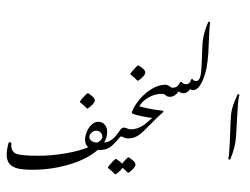

<svg xmlns="http://www.w3.org/2000/svg" viewBox="-20 -1970 2920 2247"><path d="M916 -774.4V-783.2Q928.2 -801.8 959.5 -836.4Q990.7 -871.1 1002.9 -878.9H1011.7Q1049.3 -855 1069.6 -835Q1089.8 -814.9 1089.8 -794.4Q1089.8 -759.3 1007.3 -699.7H998.5Q956.5 -742.7 916 -774.4ZM1002.9 -789.1ZM1002.9 -949.2Z M1124 -215.3Q1002 -108.9 794.4 -46.1Q586.9 16.6 362.3 16.6Q237.3 16.6 177.5 -1Q117.7 -18.6 87.9 -56.6Q58.1 -94.7 58.1 -160.2Q58.1 -218.8 82.5 -305.7L113.3 -301.3Q111.8 -288.1 111.8 -269Q111.8 -199.7 164.1 -173.3Q216.3 -147 428.7 -147Q579.1 -147 743.2 -174.6Q907.2 -202.1 1013.2 -247.1Q975.6 -276.9 975.6 -333Q975.6 -379.9 997.6 -431.6Q1019.5 -483.4 1054.7 -514.2Q1089.8 -544.9 1131.8 -544.9Q1177.7 -544.9 1205.8 -511Q1233.9 -477.1 1233.9 -428.7Q1233.9 -361.3 1198.7 -302.2H1200.7Q1210.4 -302.2 1217.3 -293.9Q1224.1 -285.6 1224.1 -271.5Q1224.1 -239.3 1212.9 -227.3Q1201.7 -215.3 1150.4 -215.3ZM1177.7 -370.1Q1177.7 -397.5 1158 -418.9Q1138.2 -440.4 1108.4 -440.4Q1078.6 -440.4 1052.2 -418.9Q1025.9 -397.5 1025.9 -369.1Q1025.9 -338.4 1051.8 -320.3Q1077.6 -302.2 1121.6 -302.2Q1177.7 -335 1177.7 -370.1ZM1002.9 -789.1ZM574.7 256.8ZM1174.3 -217.3Z M1243.7 -4.9V-13.7Q1256.3 -32.2 1287.8 -67.4Q1319.3 -102.5 1331.1 -109.4H1339.8Q1392.1 -77.6 1408.2 -54.2Q1420.4 -69.8 1444.6 -95.9Q1468.8 -122.1 1478.5 -127.9H1487.3Q1525.9 -103.5 1545.7 -84Q1565.4 -64.5 1565.4 -43.5Q1565.4 -6.8 1485.4 51.3H1476.6Q1442.9 17.6 1413.1 -6.8Q1398.4 24.4 1335.4 69.8H1326.7Q1283.2 26.9 1243.7 -4.9ZM1403.8 -29.3ZM1403.8 140.1ZM1403.8 -126Z M1369.6 -349.1Q1301.8 -267.6 1259.5 -242.4Q1217.3 -217.3 1174.3 -217.3Q1164.6 -217.3 1157.5 -225.6Q1150.4 -233.9 1150.4 -248Q1150.4 -273.4 1167.2 -288.1Q1184.1 -302.7 1200.7 -302.7Q1249 -304.2 1297.4 -342.8Q1319.3 -360.4 1335.9 -380.6Q1352.5 -400.9 1368.7 -423.8Q1395 -463.4 1406.5 -470Q1418 -476.6 1431.6 -476.6Q1447.8 -476.6 1467.8 -466.8Q1490.7 -456.5 1509.3 -456.5Q1521.5 -456.5 1530.3 -445.8Q1539.1 -435.1 1539.1 -417.5Q1539.1 -387.7 1520.3 -368.9Q1501.5 -350.1 1476.6 -350.1Q1449.2 -350.1 1425.8 -363.3Q1407.2 -373.5 1398.4 -373.5Q1387.7 -373.5 1369.6 -349.1ZM1351.1 -783.2ZM1403.8 -29.3ZM1397 -746.1ZM1408.2 -317.4Z M1506.3 -1100.1V-1108.9Q1518.6 -1127.4 1549.8 -1162.1Q1581.1 -1196.8 1593.3 -1204.6H1602.1Q1639.6 -1180.7 1659.9 -1160.6Q1680.2 -1140.6 1680.2 -1120.1Q1680.2 -1085 1597.7 -1025.4H1588.9Q1546.9 -1068.4 1506.3 -1100.1ZM1593.3 -1114.7ZM1593.3 -1274.9Z M1521.5 -650.9Q1531.2 -681.6 1548.8 -714.6Q1566.4 -747.6 1583 -747.6Q1605 -745.6 1606 -731.4V-728Q1630.4 -718.3 1705.6 -702.4Q1780.8 -686.5 1849.1 -678.7Q1872.1 -677.2 1890.6 -673.3L1892.1 -661.1Q1852.1 -627.9 1709.5 -484.4Q1641.1 -414.1 1610.4 -392.6Q1579.6 -371.1 1547.9 -360.6Q1516.1 -350.1 1476.6 -350.1Q1465.3 -350.1 1456.5 -360.6Q1447.8 -371.1 1447.8 -388.7Q1447.8 -418 1466.6 -437.3Q1485.4 -456.5 1509.8 -456.5Q1611.3 -456.5 1704.1 -540L1762.2 -589.8Q1722.7 -593.8 1644 -608.6Q1565.4 -623.5 1529.3 -641.1ZM1717.3 -1177.2ZM1593.3 -1114.7ZM1722.7 -53.7ZM1672.9 -168ZM1555.7 -726.1Z M2237.8 -1043.5Q2240.2 -1039.1 2241.2 -1032.7Q2252.4 -1022.5 2273.9 -1021.5Q2285.2 -1021.5 2293.9 -1011Q2302.7 -1000.5 2302.7 -982.9Q2302.7 -952.6 2283.4 -933.8Q2264.2 -915 2240.2 -915Q2221.2 -915 2205.1 -927.2Q2190.9 -906.2 2171.1 -892.6Q2151.4 -878.9 2126 -878.9Q2096.2 -878.9 2071.8 -900.9Q2025.9 -836.9 1969.7 -836.9Q1937 -836.9 1918 -855.5Q1899.4 -872.1 1878.4 -872.1Q1793 -872.1 1717.3 -828.9Q1641.6 -785.6 1599.6 -710.4Q1586.4 -689 1572.3 -689Q1551.3 -689.9 1549.3 -706.5Q1549.3 -720.7 1574 -755.1Q1598.6 -789.6 1616.2 -810.5Q1684.1 -888.7 1763.2 -933.6Q1839.4 -976.6 1911.6 -978.5Q1939.9 -978.5 1961.9 -961.4Q1973.1 -952.6 1981.9 -948Q1990.7 -943.4 2002 -943.4Q2061 -943.4 2088.4 -1009.8L2106 -1010.7Q2125 -984.4 2158.7 -984.4Q2203.6 -984.4 2216.8 -1042.5ZM2026.9 -1332.5ZM2034.2 -554.2ZM1555.7 -726.1Z M2211.4 -953.6Q2211.4 -982.9 2230.2 -1002.2Q2249 -1021.5 2273.4 -1021.5Q2319.3 -1021.5 2332.5 -1113.8Q2339.4 -1164.6 2348.1 -1422.4Q2351.1 -1566.4 2419.4 -1717.3L2440.4 -1709.5Q2431.6 -1669.9 2428.2 -1578.6L2418 -1345.7Q2409.7 -1243.7 2398.4 -1181.6Q2387.2 -1119.6 2361.1 -1051.3Q2335 -982.9 2304 -949Q2272.9 -915 2240.2 -915Q2229 -915 2220.2 -925.5Q2211.4 -936 2211.4 -953.6ZM2425.8 -1949.7ZM2424.8 -1844.7ZM2312.5 -708.5ZM2445.8 -783.2ZM2398.4 -1523.4Z M2651.4 -106.4Q2661.1 -150.4 2668.9 -295.4L2678.7 -543.9Q2682.1 -620.6 2687.7 -657Q2693.4 -693.4 2710.2 -742.2Q2727.1 -791 2762.2 -869.1L2783.2 -861.3Q2766.6 -820.8 2758.8 -659.2L2742.7 -377Q2735.8 -248 2673.3 -101.1ZM2761.2 -1103ZM2762.2 -997.6ZM2653.3 58.1Z"/></svg>

Font: Noto Nastaliq Urdu
Style: Regular
Weight: 400
Designer: Monotype Design Team
Foundry: Monotype Imaging Inc.
Version: Version 1.02 uh